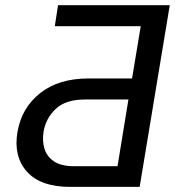

<svg xmlns="http://www.w3.org/2000/svg" viewBox="-20 -732 685 752"><path d="M527 0H255.7Q138.5 0 85.4 -59.8Q32.3 -119.7 48.3 -214.5Q64.3 -309.3 136.9 -367Q209.5 -424.7 326.7 -424.7H497.2L531.2 -629.3H194.6L207.4 -711.6H644.9ZM440.3 -81 483 -342.3H312.5Q236.9 -342.3 198 -305.2Q159.1 -268.1 150.6 -215.9Q144.9 -180.4 154.1 -149.7Q163.4 -119 191.4 -100Q219.5 -81 269.9 -81Z"/></svg>

Font: Inter UI
Style: Italic
Weight: 400
Italic angle: -9.39999°
Designer: Rasmus Andersson
Foundry: rsms
Version: 3.2;8d6f07862